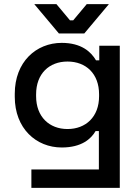

<svg xmlns="http://www.w3.org/2000/svg" viewBox="-20 -716 680 936"><path d="M133 200H564V-493H464V-422H448C424 -463 377 -507 281 -507C156 -507 52 -414 52 -259V-244C52 -90 156 3 281 3C378 3 424 -39 446 -77H462V110H133ZM147 -696 267 -553H391L511 -696H403L337 -617H321L255 -696ZM156 -247V-256C156 -357 220 -416 309 -416C399 -416 463 -357 463 -256V-247C463 -146 398 -87 309 -87C221 -87 156 -146 156 -247Z"/></svg>

Font: Meta Space Medium
Style: Regular
Weight: 500
Designer: Meta Pool / Florian Karsten
Foundry: Meta Pool / Florian Karsten
Version: Version 2.000;Glyphs 3.1.1 (3137)